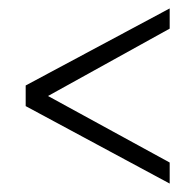

<svg xmlns="http://www.w3.org/2000/svg" viewBox="-20 -522 465 456"><path d="M383 -86 41 -270V-319L383 -502V-454L94 -294L383 -136Z"/></svg>

Font: Georama SemiCondensed Light
Style: Regular
Weight: 300
Width: 4
Designer: Jean-Baptiste Levee
Foundry: Production Type
Version: Version 1.000